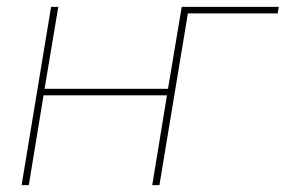

<svg xmlns="http://www.w3.org/2000/svg" viewBox="-20 -540 840 560"><path d="M43 0 129 -520H150L110 -281H470L510 -520H793L790 -501H528L445 0H424L467 -262H107L64 0Z"/></svg>

Font: Iosevka Aile Thin
Style: Italic
Weight: 100
Italic angle: -9°
Designer: Belleve Invis
Foundry: Belleve Invis
Version: Version 31.1.0; ttfautohint (v1.8.4)